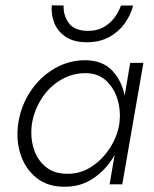

<svg xmlns="http://www.w3.org/2000/svg" viewBox="-20 -698 582 727"><path d="M176 -678 221 -677Q219 -642 239.5 -612Q260 -582 312 -581Q348 -581 373 -595.5Q398 -610 414 -632Q430 -654 438 -677H484Q475 -641 452 -609Q429 -577 393 -557.5Q357 -538 309 -538Q261 -538 230.5 -557.5Q200 -577 186.5 -609Q173 -641 176 -678ZM49 -230Q59 -297 95 -351.5Q131 -406 185.5 -438Q240 -470 304 -470Q369 -469 405 -430.5Q441 -392 452 -336L473 -460H523L443 0H395L414 -111Q384 -58 336 -24.5Q288 9 227 9Q162 10 119.5 -23.5Q77 -57 58.5 -111.5Q40 -166 49 -230ZM101 -230Q94 -179 107.5 -135.5Q121 -92 154 -65.5Q187 -39 238 -40Q285 -40 326 -66.5Q367 -93 395.5 -136.5Q424 -180 432 -230Q438 -277 425.5 -320Q413 -363 383 -391.5Q353 -420 307 -421Q256 -422 212 -396.5Q168 -371 139 -327Q110 -283 101 -230Z"/></svg>

Font: Jost* Light
Style: Italic
Weight: 300
Italic angle: -10°
Version: Version 3.7